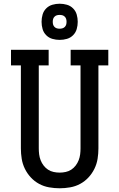

<svg xmlns="http://www.w3.org/2000/svg" viewBox="-20 -1002 640 1030"><path d="M300 8Q272 8 243.5 3Q215 -2 190 -15.5Q165 -29 145.5 -50Q126 -71 113.5 -96.5Q101 -122 96.5 -150Q92 -178 92 -206V-651H39V-735H241V-651H188V-206Q188 -190 190 -174Q192 -158 198 -142.5Q204 -127 214 -114Q224 -101 237.5 -92Q251 -83 267.5 -79.5Q284 -76 300 -76Q316 -76 332.5 -79.5Q349 -83 362.5 -92Q376 -101 386 -114Q396 -127 402 -142.5Q408 -158 410 -174Q412 -190 412 -206V-651H359V-735H561V-651H508V-206Q508 -178 503.5 -150Q499 -122 486.5 -96.5Q474 -71 454.5 -50Q435 -29 410 -15.5Q385 -2 356.5 3Q328 8 300 8ZM300 -788Q280 -788 261 -793.5Q242 -799 228 -813Q214 -827 208.5 -846Q203 -865 203 -885Q203 -905 208.5 -924Q214 -943 228 -957Q242 -971 261 -976.5Q280 -982 300 -982Q320 -982 339 -976.5Q358 -971 372 -957Q386 -943 391.5 -924Q397 -905 397 -885Q397 -865 391.5 -846Q386 -827 372 -813Q358 -799 339 -793.5Q320 -788 300 -788ZM300 -848Q307 -848 314.5 -850Q322 -852 327.5 -857.5Q333 -863 335 -870Q337 -877 337 -885Q337 -893 335 -900Q333 -907 327.5 -912.5Q322 -918 315 -920Q308 -922 300 -922Q292 -922 285 -920Q278 -918 272.5 -912.5Q267 -907 265 -900Q263 -893 263 -885Q263 -877 265 -870Q267 -863 272.5 -857.5Q278 -852 285 -850Q292 -848 300 -848Z"/></svg>

Font: Iosevka HT Medium Extended
Style: Regular
Weight: 500
Width: 7
Monospace: yes
Designer: Belleve Invis
Foundry: Belleve Invis
Version: Version 32.3.0; ttfautohint (v1.8.4)